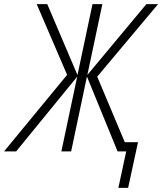

<svg xmlns="http://www.w3.org/2000/svg" viewBox="-73 -734 787 931"><path d="M501 176.8 539.1 0H497.1L348.6 -362.8L272 0H224.6L301.3 -362.3L5.4 0H-53.2L252.4 -371.1L105 -713.9H156.2L302.7 -370.1L375.5 -713.9H423.3L350.6 -370.6L636.7 -713.9H693.4L398.4 -362.3L532.2 -44.4H596.2L548.3 176.8Z"/></svg>

Font: Open Sans SemiCondensed Light
Style: Italic
Weight: 300
Width: 4
Italic angle: -12°
Designer: Monotype Design Team
Foundry: Monotype Imaging Inc.
Version: Version 3.000